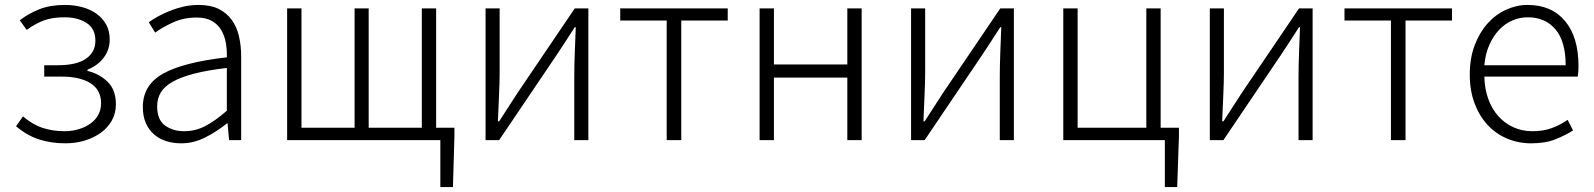

<svg xmlns="http://www.w3.org/2000/svg" viewBox="-20 -567 6450 777"><path d="M245 13Q188 13 139 -2.5Q90 -18 45 -56L73 -96Q113 -62 154 -49Q195 -36 241 -36Q271 -36 298 -44Q325 -52 345.5 -66.5Q366 -81 377.5 -102Q389 -123 389 -149Q389 -203 346.5 -230Q304 -257 228 -257H159V-303H214Q290 -303 328 -329.5Q366 -356 366 -402Q366 -451 330.5 -474Q295 -497 241 -497Q190 -497 155.5 -483.5Q121 -470 88 -446L60 -485Q95 -512 139 -529.5Q183 -547 243 -547Q280 -547 313 -538Q346 -529 370.5 -511.5Q395 -494 409.5 -468Q424 -442 424 -407Q424 -366 400 -334Q376 -302 334 -285V-280Q381 -269 415 -236.5Q449 -204 449 -145Q449 -109 433 -80Q417 -51 389 -30.5Q361 -10 324 1.5Q287 13 245 13Z M713 13Q681 13 652.5 4Q624 -5 603 -23.5Q582 -42 570 -69.5Q558 -97 558 -134Q558 -223 640 -269Q722 -315 898 -335Q899 -365 894 -393.5Q889 -422 875.5 -445Q862 -468 838 -482Q814 -496 776 -496Q723 -496 679.5 -476Q636 -456 608 -435L582 -477Q597 -488 618.5 -500Q640 -512 666 -522.5Q692 -533 721.5 -540Q751 -547 784 -547Q832 -547 864.5 -531Q897 -515 917.5 -487Q938 -459 947 -420.5Q956 -382 956 -338V0H907L901 -68H899Q858 -35 811 -11Q764 13 713 13ZM725 -36Q770 -36 810 -56.5Q850 -77 898 -119V-292Q820 -283 766 -269Q712 -255 678.5 -236Q645 -217 630.5 -192.5Q616 -168 616 -137Q616 -82 648 -59Q680 -36 725 -36Z M1200 -533V-50H1415V-533H1472V-50H1687V-533H1745V-50H1819V-15L1813 190H1762V0H1142V-533Z M1945 -533H2002V-276Q2002 -233 1999.5 -181.5Q1997 -130 1995 -76H2000Q2016 -101 2037.5 -134Q2059 -167 2075 -192L2306 -533H2361V0H2304V-256Q2304 -301 2306 -352Q2308 -403 2310 -457H2306Q2290 -432 2268.5 -399Q2247 -366 2231 -342L2000 0H1945Z M2490 -533H2925V-484H2737V0H2678V-484H2490Z M3112 -533V-306H3409V-533H3467V0H3409V-253H3112V0H3054V-533Z M3667 -533H3724V-276Q3724 -233 3721.5 -181.5Q3719 -130 3717 -76H3722Q3738 -101 3759.5 -134Q3781 -167 3797 -192L4028 -533H4083V0H4026V-256Q4026 -301 4028 -352Q4030 -403 4032 -457H4028Q4012 -432 3990.5 -399Q3969 -366 3953 -342L3722 0H3667Z M4283 -533H4341V-50H4619V-533H4677V-50H4751V-15L4744 190H4694V0H4283Z M4876 -533H4933V-276Q4933 -233 4930.5 -181.5Q4928 -130 4926 -76H4931Q4947 -101 4968.5 -134Q4990 -167 5006 -192L5237 -533H5292V0H5235V-256Q5235 -301 5237 -352Q5239 -403 5241 -457H5237Q5221 -432 5199.5 -399Q5178 -366 5162 -342L4931 0H4876Z M5421 -533H5856V-484H5668V0H5609V-484H5421Z M6176 13Q6125 13 6079.5 -6Q6034 -25 6000.5 -61Q5967 -97 5947.5 -148.5Q5928 -200 5928 -266Q5928 -331 5947.5 -383Q5967 -435 5999.5 -471.5Q6032 -508 6074.5 -527.5Q6117 -547 6162 -547Q6259 -547 6313.5 -482Q6368 -417 6368 -299Q6368 -277 6365 -257H5987Q5988 -208 6002.5 -167.5Q6017 -127 6042.5 -98Q6068 -69 6103.5 -52.5Q6139 -36 6182 -36Q6225 -36 6259.5 -48.5Q6294 -61 6324 -82L6346 -39Q6314 -19 6274 -3Q6234 13 6176 13ZM6316 -303Q6316 -400 6274.5 -448.5Q6233 -497 6163 -497Q6130 -497 6100 -484Q6070 -471 6046.5 -446Q6023 -421 6007 -385Q5991 -349 5987 -303Z"/></svg>

Font: Kinto Sans Light
Style: Regular
Weight: 300
Designer: Authors: Ryoko NISHIZUKA  (kana & ideographs); Paul D. Hunt (Latin, Greek & Cyrillic); Wenlong ZHANG  (bopomofo); Sandol
Foundry: Adobe Systems Incorporated, ookami Inc.
Version: Version 0.001